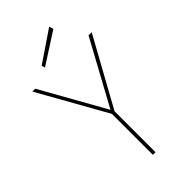

<svg xmlns="http://www.w3.org/2000/svg" viewBox="-267 -958 1034 1034"><g transform="rotate(-45 249.5 -441.5)"><path d="M242 0V-312L24 -700H46L252 -333L452 -700H476L262 -312V0ZM163 -743 158 -763 335 -883 343 -859Z"/></g></svg>

Font: DM Sans 12pt Thin
Style: Regular
Weight: 250
Version: Version 4.004;gftools[0.9.30]